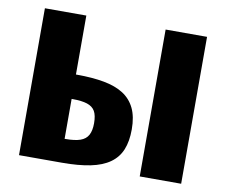

<svg xmlns="http://www.w3.org/2000/svg" viewBox="-68 -661 875 744"><g transform="rotate(10 370.0 -289.0)"><path d="M51 0V-578H214V-346Q215 -346 215.5 -346Q216 -346 217 -346Q218 -346 219 -346Q279 -346 325 -337.5Q371 -329 401.5 -309.5Q432 -290 448 -257Q464 -224 464 -174Q464 -127 450.5 -94Q437 -61 407.5 -40Q378 -19 331.5 -9.5Q285 0 220 0ZM214 -93H217Q254 -93 275.5 -100.5Q297 -108 306.5 -125.5Q316 -143 316 -172Q316 -203 306.5 -219.5Q297 -236 275.5 -243Q254 -250 219 -250Q218 -250 216.5 -250Q215 -250 214 -250ZM526 0V-578H689V0Z"/></g></svg>

Font: Oswald
Style: Bold
Weight: 700
Designer: Vernon Adams
Foundry: Vernon Adams
Version: Version 4.103;gftools[0.9.33.dev8+g029e19f]